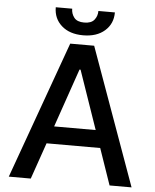

<svg xmlns="http://www.w3.org/2000/svg" viewBox="-60 -962 820 1013"><g transform="rotate(5 350.0 -456.0)"><path d="M675.1 0H558.6L492.2 -192.5H208.1L141.3 0H24.9L286.6 -727.3H413.4ZM460.2 -284.8 353 -595.2H347.3L240.1 -284.8ZM350.1 -777Q278.4 -777 236.2 -814.5Q193.9 -851.9 193.9 -911.9H280.9Q280.9 -885.3 296.7 -864.9Q312.5 -844.5 350.1 -844.5Q387.4 -844.5 403.6 -864.7Q419.7 -884.9 419.7 -911.9H507.1Q507.1 -851.9 464.7 -814.5Q422.2 -777 350.1 -777Z"/></g></svg>

Font: Linik Sans Medium
Style: Regular
Weight: 500
Designer: Rasmus Andersson (font), Cristiano Sobral (main changes)
Foundry: rsms
Version: Version 3.018;June 1, 2022;FontCreator 14.0.0.2814 64-bit; t